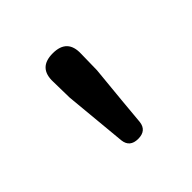

<svg xmlns="http://www.w3.org/2000/svg" viewBox="-89 -855 457 457"><g transform="rotate(-45 139.0 -627.0)"><path d="M138 -483Q110 -483 107 -509L92 -668L91 -722Q89 -771 138 -771Q187 -771 185 -722L184 -668L175 -575L169 -509Q166 -483 138 -483Z"/></g></svg>

Font: GenSenRounded JP R
Style: Regular
Weight: 400
Version: Version 1.501;PS 1;hotconv 16.6.51;makeotf.lib2.5.65220